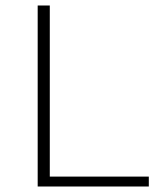

<svg xmlns="http://www.w3.org/2000/svg" viewBox="-20 -678 587 698"><path d="M117 0V-658H161V0ZM134 0V-36H521V0Z"/></svg>

Font: Ysabeau ExtraLight
Style: Regular
Weight: 250
Designer: Christian Thalmann (Catharsis Fonts)
Version: Version 2.002